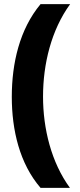

<svg xmlns="http://www.w3.org/2000/svg" viewBox="-20 -750 387 928"><path d="M37 -282C37 -121 75 41 176 158H318C228 35 188 -128 188 -283C188 -441 228 -605 319 -730H176C75 -609 37 -445 37 -282Z"/></svg>

Font: Noto Sans Lao UI ExtBd
Style: Regular
Weight: 800
Designer: Monotype Design Team
Foundry: Monotype Imaging Inc.
Version: Version 2.000